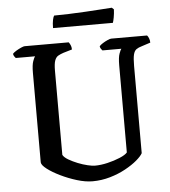

<svg xmlns="http://www.w3.org/2000/svg" viewBox="-58 -910 852 962"><g transform="rotate(-5 368.5 -429.0)"><path d="M369 0Q333 0 290.5 -13Q248 -26 209 -45Q170 -64 144.5 -83.5Q119 -103 118 -117V-567Q118 -607 125 -626Q132 -645 136 -649H39Q37 -651 32.5 -657Q28 -663 27 -671Q33 -678 45.5 -685.5Q58 -693 70.5 -698.5Q83 -704 88 -704H310Q314 -699 318.5 -689.5Q323 -680 323 -667L279 -654Q264 -649 252.5 -642.5Q241 -636 235 -619.5Q229 -603 229 -568V-145Q236 -132 256.5 -120Q277 -108 302 -98Q327 -88 350.5 -82.5Q374 -77 387 -77Q417 -77 451 -85Q485 -93 513.5 -105Q542 -117 552 -129V-567Q552 -607 559 -626Q566 -645 570 -649H475Q472 -652 468 -657.5Q464 -663 463 -671Q469 -678 481 -685.5Q493 -693 505.5 -698.5Q518 -704 524 -704H704Q709 -699 713 -689Q717 -679 717 -667L674 -653Q656 -648 645.5 -640.5Q635 -633 630.5 -614.5Q626 -596 626 -558V-119Q618 -104 594.5 -84Q571 -64 535.5 -44.5Q500 -25 457 -12.5Q414 0 369 0ZM238 -782Q238 -807 241.5 -823Q245 -839 249 -844Q280 -844 322.5 -845.5Q365 -847 408.5 -849.5Q452 -852 487.5 -854.5Q523 -857 540 -858L550 -849Q549 -827 545.5 -808.5Q542 -790 539 -782Z"/></g></svg>

Font: Texturina 72pt SemiBold
Style: Regular
Weight: 600
Designer: Guillermo Torres Carreño
Foundry: Omnibus-Type
Version: Version 1.002; ttfautohint (v1.8.3)